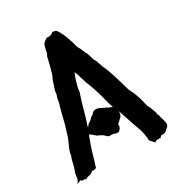

<svg xmlns="http://www.w3.org/2000/svg" viewBox="-191 -858 920 996"><g transform="rotate(-30 269.0 -359.5)"><path d="M14.6 -2.9C15.6 2 20.5 3.9 29.3 3.9C36.1 3.9 37.1 2 42 8.8C56.6 -3.9 67.4 2 81.1 -7.8C85 -10.7 88.9 -12.7 92.8 -15.6L99.6 -12.7C106.4 -12.7 110.4 -16.6 115.2 -17.6C127 -51.8 133.8 -82 148.4 -126C156.2 -144.5 160.2 -162.1 170.9 -186.5C182.6 -179.7 193.4 -168.9 204.1 -160.2C216.8 -155.3 231.4 -148.4 242.2 -137.7C245.1 -134.8 246.1 -132.8 250 -129.9C254.9 -127 259.8 -126 264.6 -126C269.5 -126 275.4 -127 280.3 -126C289.1 -124 289.1 -119.1 311.5 -120.1C320.3 -127.9 330.1 -133.8 329.1 -157.2C335 -163.1 341.8 -168.9 349.6 -175.8C349.6 -178.7 357.4 -181.6 359.4 -185.5C365.2 -197.3 366.2 -207 363.3 -217.8C368.2 -205.1 372.1 -194.3 377 -179.7C388.7 -145.5 397.5 -114.3 411.1 -80.1C418 -63.5 424.8 -28.3 424.8 -5.9C431.6 4.9 440.4 11.7 449.2 22.5C454.1 15.6 459 14.6 463.9 14.6C467.8 14.6 469.7 13.7 485.4 14.6C486.3 11.7 487.3 3.9 502.9 4.9C517.6 4.9 522.5 0 532.2 -9.8C541 -18.6 547.9 -18.6 547.9 -34.2C547.9 -52.7 539.1 -65.4 534.2 -92.8C531.2 -97.7 528.3 -98.6 529.3 -113.3C522.5 -124 522.5 -131.8 517.6 -142.6C514.6 -153.3 507.8 -159.2 505.9 -168C502.9 -182.6 500 -194.3 496.1 -209C492.2 -223.6 485.4 -239.3 480.5 -253.9C473.6 -266.6 464.8 -285.2 461.9 -295.9C455.1 -322.3 422.9 -434.6 408.2 -455.1C405.3 -470.7 397.5 -483.4 394.5 -498C378.9 -513.7 381.8 -545.9 366.2 -564.5C362.3 -576.2 358.4 -587.9 351.6 -598.6C348.6 -603.5 345.7 -608.4 344.7 -612.3C335 -650.4 316.4 -710 292 -738.3C285.2 -738.3 280.3 -741.2 273.4 -742.2C262.7 -734.4 254.9 -727.5 231.4 -730.5C223.6 -723.6 210.9 -718.8 206.1 -710C199.2 -698.2 196.3 -673.8 192.4 -659.2C189.5 -652.3 186.5 -649.4 184.6 -642.6C181.6 -631.8 180.7 -624 177.7 -613.3C177.7 -608.4 158.2 -543 158.2 -543C147.5 -527.3 146.5 -514.6 140.6 -498C137.7 -489.3 127.9 -465.8 129.9 -451.2C119.1 -432.6 122.1 -411.1 114.3 -392.6C111.3 -385.7 110.4 -377.9 108.4 -371.1C97.7 -334 90.8 -295.9 78.1 -258.8C74.2 -247.1 71.3 -234.4 66.4 -221.7C63.5 -213.9 58.6 -206.1 55.7 -198.2C47.9 -177.7 36.1 -159.2 36.1 -136.7C25.4 -118.2 24.4 -89.8 16.6 -71.3C13.7 -64.5 13.7 -59.6 10.7 -54.7C0 -23.4 13.7 -25.4 -9.8 7.8C-4.9 4.9 9.8 -2 14.6 -2.9ZM231.4 -378.9C234.4 -386.7 236.3 -393.6 239.3 -402.3C240.2 -405.3 240.2 -410.2 240.2 -416C245.1 -442.4 256.8 -480.5 267.6 -503.9C278.3 -480.5 283.2 -456.1 292 -429.7C302.7 -403.3 313.5 -375 321.3 -346.7C332 -314.5 336.9 -280.3 349.6 -248C341.8 -252.9 323.2 -254.9 320.3 -262.7C299.8 -266.6 289.1 -282.2 266.6 -282.2C252 -282.2 247.1 -275.4 237.3 -265.6C233.4 -261.7 227.5 -260.7 223.6 -256.8C219.7 -252.9 216.8 -249 213.9 -246.1C206.1 -238.3 199.2 -242.2 188.5 -223.6H184.6C203.1 -275.4 214.8 -328.1 231.4 -378.9Z"/></g></svg>

Font: Caesar Dressing Cyrillic
Style: Regular
Weight: 400
Designer: Dathan Boardman
Foundry: Open Window
Version: Version 1.00;July 2, 2020;FontCreator 13.0.0.2642 64-bit